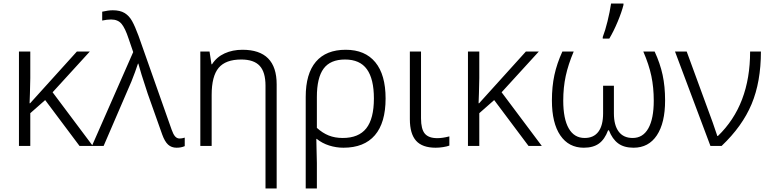

<svg xmlns="http://www.w3.org/2000/svg" viewBox="-20 -824 4357 1084"><path d="M87 -533H151V-383Q151 -353 149 -297Q147 -259 147 -241H150L414 -533H487L277 -303L504 0H429L235 -259L151 -185V0H87Z M896 -64 814 -295Q771 -425 761 -465H759Q744 -419 722 -364L565 0H499L732 -530L706 -606Q687 -664 666.5 -689Q646 -714 607 -714Q585 -714 557 -708V-758Q591 -766 617 -766Q658 -766 683.5 -750.5Q709 -735 725.5 -705.5Q742 -676 762 -622L949 -92Q958 -66 968.5 -54Q979 -42 994 -42Q1008 -42 1023 -47V1Q1003 10 977 10Q948 10 929 -7.5Q910 -25 896 -64Z M1479 -340Q1479 -417 1446 -452.5Q1413 -488 1342 -488Q1254 -488 1214.5 -441Q1175 -394 1175 -288V0H1111V-533H1163L1174 -461H1177Q1203 -502 1248 -522.5Q1293 -543 1349 -543Q1542 -543 1542 -348V240H1479Z M1706 -277Q1706 -408 1763.5 -475.5Q1821 -543 1932 -543Q2041 -543 2099 -472.5Q2157 -402 2157 -268Q2157 -131 2096.5 -60.5Q2036 10 1919 10Q1878 10 1838.5 -2.5Q1799 -15 1768 -40H1766L1767 10Q1769 70 1769 96V240H1706ZM2091 -268Q2091 -378 2051.5 -433Q2012 -488 1928 -488Q1845 -488 1807 -436.5Q1769 -385 1769 -276V-102Q1801 -73 1836 -59Q1871 -45 1915 -45Q2005 -45 2048 -99.5Q2091 -154 2091 -268Z M2294 -151V-533H2357V-156Q2357 -95 2378.5 -69.5Q2400 -44 2449 -44Q2479 -44 2517 -54V-2Q2504 3 2482 6.5Q2460 10 2440 10Q2364 10 2329 -29.5Q2294 -69 2294 -151Z M2622 -533H2686V-383Q2686 -353 2684 -297Q2682 -259 2682 -241H2685L2949 -533H3022L2812 -303L3039 0H2964L2770 -259L2686 -185V0H2622Z M3383 -615Q3397 -651 3410 -704Q3423 -757 3430 -804H3500V-796Q3490 -756 3467.5 -702Q3445 -648 3420 -606H3383ZM3096 -257Q3096 -335 3110 -400Q3124 -465 3155 -533H3219Q3188 -460 3174 -395Q3160 -330 3160 -256Q3160 -153 3191 -99Q3222 -45 3281 -45Q3332 -45 3358.5 -80.5Q3385 -116 3385 -184V-340H3446V-184Q3446 -117 3473 -81Q3500 -45 3552 -45Q3610 -45 3640.5 -99.5Q3671 -154 3671 -255Q3671 -330 3657.5 -394.5Q3644 -459 3612 -533H3676Q3707 -466 3721 -401Q3735 -336 3735 -257Q3735 -130 3688.5 -60Q3642 10 3557 10Q3503 10 3470 -14.5Q3437 -39 3418 -88H3413Q3394 -37 3361.5 -13.5Q3329 10 3276 10Q3191 10 3143.5 -59.5Q3096 -129 3096 -257Z M3791 -533H3857L4004 -132L4030 -56H4033Q4215 -231 4215 -533H4276Q4276 -362 4223.5 -236.5Q4171 -111 4054 0H3991Z"/></svg>

Font: OpenSansMMV
Style: Light
Weight: 300
Foundry: Ascender Corporation
Version: Version 4.001